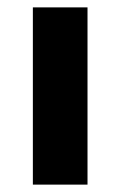

<svg xmlns="http://www.w3.org/2000/svg" viewBox="-20 -500 326 520"><path d="M69 0V-480H217V0Z"/></svg>

Font: Mukta Mahee ExtraBold
Style: Regular
Weight: 800
Designer: Shuchita Grover, Noopur Datye, Girish Dalvi, Yashodeep Gholap
Foundry: Ek Type
Version: Version 2.538;PS 1.000;hotconv 16.6.51;makeotf.lib2.5.65220;